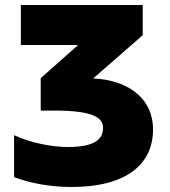

<svg xmlns="http://www.w3.org/2000/svg" viewBox="-20 -734 675 764"><path d="M548 -714H63V-555H291L142 -423V-294H197C355 -294 390 -264 390 -225C390 -182 360 -149 250 -149C190 -149 105 -164 36 -196V-29C101 -5 179 10 265 10C489 10 589 -85 589 -219C589 -335 501 -414 351 -422L548 -594Z"/></svg>

Font: Noto Sans UI Black
Style: Regular
Weight: 900
Designer: Monotype Design Team
Foundry: Monotype Imaging Inc.
Version: Version 1.901